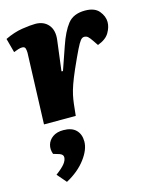

<svg xmlns="http://www.w3.org/2000/svg" viewBox="-130 -612 816 1022"><g transform="rotate(-15 278.5 -101.0)"><path d="M85 -391Q85 -403 82 -414.5Q79 -426 64 -426Q54 -426 42 -422Q30 -418 17 -413L-4 -491Q46 -515 91.5 -522Q137 -529 164 -529Q211 -529 236.5 -498.5Q262 -468 255 -415L234 -249L242 -248L286 -375Q311 -449 342.5 -489Q374 -529 438 -529Q491 -529 515 -500Q539 -471 539 -439Q539 -411 521.5 -381Q504 -351 458 -334L439 -362Q427 -380 418.5 -387.5Q410 -395 398 -395Q387 -395 377.5 -383.5Q368 -372 352 -339.5Q336 -307 307 -242Q287 -196 276.5 -166Q266 -136 261 -113Q256 -90 253 -65L246 0H71ZM110 327 66 276Q101 250 115.5 231.5Q130 213 130 196Q130 181 110 174L77 164Q67 137 74 112.5Q81 88 103.5 72Q126 56 162 56Q208 56 231.5 79.5Q255 103 255 143Q255 188 216 239.5Q177 291 110 327Z"/></g></svg>

Font: Literata 12pt ExtraBold
Style: Italic
Weight: 800
Italic angle: -2°
Designer: Latin by Veronika Burian and Jose Scaglione. Greek by Irene Vlachou. Cyrillic by Vera Evstafieva
Foundry: TypeTogether
Version: Version 3.002